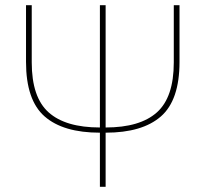

<svg xmlns="http://www.w3.org/2000/svg" viewBox="-20 -718 790 738"><path d="M364 0V-208Q223 -208 151.5 -270.5Q80 -333 80 -480V-698H102V-478Q102 -344 167 -286Q232 -228 364 -228V-698H386V-228Q518 -228 583 -286Q648 -344 648 -478V-698H670V-480Q670 -333 598.5 -270.5Q527 -208 386 -208V0Z"/></svg>

Font: IBM Plex Sans Thin
Style: Regular
Weight: 100
Designer: Mike Abbink, Paul van der Laan, Pieter van Rosmalen
Foundry: Bold Monday
Version: Version 3.0